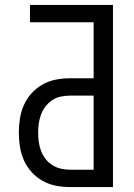

<svg xmlns="http://www.w3.org/2000/svg" viewBox="-20 -755 540 775"><path d="M262 0Q233 0 205 -5.5Q177 -11 152 -25Q127 -39 107.5 -60.5Q88 -82 76.5 -108Q65 -134 60.5 -162.5Q56 -191 56 -220Q56 -248 60.5 -276.5Q65 -305 76.5 -331Q88 -357 107.5 -378.5Q127 -400 152 -414Q177 -428 205 -433.5Q233 -439 262 -439H358V-665H101V-735H436V0ZM262 -70H358V-369H262Q243 -369 224.5 -365Q206 -361 190.5 -350.5Q175 -340 163.5 -325Q152 -310 145.5 -292.5Q139 -275 136.5 -256.5Q134 -238 134 -220Q134 -201 136.5 -182.5Q139 -164 145.5 -146.5Q152 -129 163.5 -114Q175 -99 190.5 -89Q206 -79 224.5 -74.5Q243 -70 262 -70Z"/></svg>

Font: Iosevka Curly
Style: Regular
Weight: 400
Monospace: yes
Designer: Belleve Invis
Foundry: Belleve Invis
Version: Version 22.1.2; ttfautohint (v1.8.4)